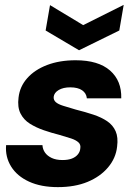

<svg xmlns="http://www.w3.org/2000/svg" viewBox="-20 -755 544 787"><path d="M217 12Q148 12 99 -10.5Q50 -33 25.5 -72.5Q1 -112 5 -160H154Q155 -143 164.5 -129.5Q174 -116 192 -107.5Q210 -99 236 -99Q259 -99 274.5 -105Q290 -111 299 -122Q308 -133 309 -146Q312 -162 301.5 -171.5Q291 -181 271.5 -187.5Q252 -194 224 -202Q192 -210 160 -221Q128 -232 102.5 -248Q77 -264 64 -290Q51 -316 56 -355Q61 -400 91.5 -434.5Q122 -469 173 -488.5Q224 -508 290 -508Q383 -508 431 -466Q479 -424 477 -352H336Q334 -373 316.5 -385Q299 -397 268 -397Q239 -397 220.5 -386Q202 -375 200 -358Q199 -345 208.5 -336.5Q218 -328 238.5 -321.5Q259 -315 290 -306Q330 -296 363 -285Q396 -274 419.5 -258Q443 -242 454 -217Q465 -192 460 -154Q455 -107 423 -69Q391 -31 339 -9.5Q287 12 217 12ZM487 -735 469 -630 304 -549 167 -630 185 -734 321 -652Z"/></svg>

Font: DM Sans 36pt Black
Style: Italic
Weight: 900
Italic angle: -10°
Designer: Colophon Foundry, Jonny Pinhorn
Foundry: Colophon Foundry
Version: Version 4.004;gftools[0.9.30]